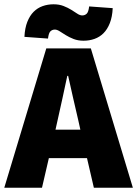

<svg xmlns="http://www.w3.org/2000/svg" viewBox="-20 -876 640 896"><path d="M249 -316 239 -271H355L345 -316Q334 -363 321.5 -417.5Q309 -472 298 -522H294Q283 -472 271.5 -417.5Q260 -363 249 -316ZM0 0 196 -650H404L600 0H418L386 -138H208L176 0ZM370 -686Q344 -686 323.5 -694Q303 -702 287 -712Q271 -722 258.5 -730Q246 -738 236 -738Q224 -738 215.5 -730Q207 -722 204 -696L94 -704Q96 -745 107.5 -774Q119 -803 137 -821Q155 -839 179 -847.5Q203 -856 230 -856Q256 -856 276.5 -848Q297 -840 313 -830Q329 -820 341 -812Q353 -804 364 -804Q376 -804 384.5 -812Q393 -820 396 -846L506 -838Q504 -797 492.5 -768Q481 -739 463 -721Q445 -703 421 -694.5Q397 -686 370 -686Z"/></svg>

Font: Source Code Pro Black
Style: Regular
Weight: 900
Monospace: yes
Designer: Paul D. Hunt, Teo Tuominen
Foundry: Adobe Systems Incorporated
Version: Version 2.030;PS 1.000;hotconv 16.6.51;makeotf.lib2.5.65220